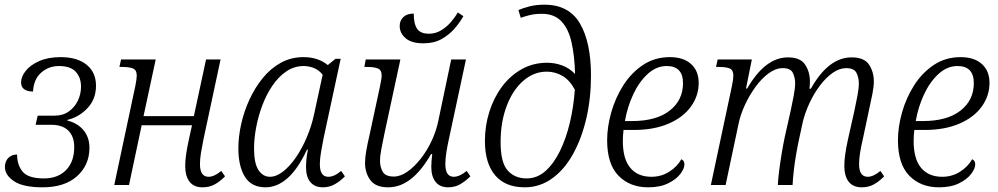

<svg xmlns="http://www.w3.org/2000/svg" viewBox="-20 -790 4263 820"><path d="M162 10Q79 10 40 -16Q1 -42 1 -77Q1 -100 15 -115Q29 -130 53 -130Q53 -85 77 -56.5Q101 -28 168 -28Q227 -28 262 -63.5Q297 -99 297 -162Q297 -207 272 -232Q247 -257 199 -257H132L141 -296H212Q249 -296 274 -314Q299 -332 312.5 -360Q326 -388 326 -420Q326 -459 303.5 -483.5Q281 -508 232 -508Q188 -508 156 -480Q124 -452 121 -399Q70 -400 70 -438Q70 -462 89.5 -487Q109 -512 147 -529Q185 -546 239 -546Q310 -546 350 -513.5Q390 -481 390 -424Q390 -367 354 -328.5Q318 -290 268 -278V-275Q312 -264 337 -233.5Q362 -203 362 -159Q362 -85 309 -37.5Q256 10 162 10Z M845 10Q808 10 789.5 -14Q771 -38 771 -82Q771 -123 786 -191L800 -255H585L531 0H468L558 -423Q564 -453 564 -467Q564 -491 548 -497.5Q532 -504 504 -504H490L497 -536H645L593 -294H808L860 -536H922L849 -195Q843 -166 838.5 -138.5Q834 -111 834 -89Q834 -35 871 -35Q895 -35 925 -60L941 -37Q921 -16 898 -3Q875 10 845 10Z M1114 10Q1054 10 1026 -35Q998 -80 998 -157Q998 -206 1010 -260Q1022 -314 1045.5 -365Q1069 -416 1102.5 -457Q1136 -498 1179.5 -522Q1223 -546 1276 -546Q1309 -546 1335 -537Q1361 -528 1380 -512L1413 -539H1435L1362 -200Q1356 -170 1351 -140.5Q1346 -111 1346 -89Q1346 -35 1382 -35Q1408 -35 1437 -60L1453 -37Q1434 -17 1410.5 -3.5Q1387 10 1359 10Q1324 10 1305.5 -12.5Q1287 -35 1287 -76Q1287 -91 1288.5 -108Q1290 -125 1295 -151H1291Q1253 -69 1208.5 -29.5Q1164 10 1114 10ZM1133 -35Q1160 -35 1189 -57.5Q1218 -80 1244 -118Q1270 -156 1290 -203Q1310 -250 1321 -300L1358 -471Q1341 -492 1319.5 -500Q1298 -508 1277 -508Q1237 -508 1203.5 -485.5Q1170 -463 1144 -425Q1118 -387 1100.5 -340.5Q1083 -294 1074 -246Q1065 -198 1065 -157Q1065 -92 1084 -63.5Q1103 -35 1133 -35Z M1789 -605Q1737 -605 1712 -627Q1687 -649 1687 -679Q1687 -702 1702.5 -717Q1718 -732 1747 -732Q1747 -688 1761.5 -667Q1776 -646 1812 -646Q1840 -646 1864 -660.5Q1888 -675 1906 -696Q1924 -717 1935 -737L1959 -721Q1944 -694 1921 -667.5Q1898 -641 1865.5 -623Q1833 -605 1789 -605ZM1638 10Q1584 10 1561.5 -21Q1539 -52 1539 -94Q1539 -117 1544.5 -147.5Q1550 -178 1557 -208L1602 -417Q1605 -431 1607.5 -445.5Q1610 -460 1610 -467Q1610 -491 1594 -497.5Q1578 -504 1550 -504H1536L1542 -536H1690L1622 -220Q1615 -187 1609 -155.5Q1603 -124 1603 -102Q1603 -77 1614.5 -56.5Q1626 -36 1662 -36Q1690 -36 1719.5 -56.5Q1749 -77 1776 -111Q1803 -145 1823 -187.5Q1843 -230 1852 -274L1907 -536H1970L1898 -200Q1891 -169 1886.5 -140.5Q1882 -112 1882 -89Q1882 -35 1918 -35Q1943 -35 1973 -60L1989 -37Q1969 -17 1946 -3.5Q1923 10 1894 10Q1859 10 1840.5 -13Q1822 -36 1822 -77Q1822 -88 1823 -102.5Q1824 -117 1826 -132H1821Q1781 -62 1735.5 -26Q1690 10 1638 10Z M2221 10Q2138 10 2094.5 -41.5Q2051 -93 2051 -188Q2051 -253 2070 -313Q2089 -373 2124 -420Q2159 -467 2208 -494.5Q2257 -522 2317 -522Q2350 -522 2381 -510.5Q2412 -499 2436 -474Q2434 -551 2421 -609Q2408 -667 2377.5 -699Q2347 -731 2295 -731Q2264 -731 2242.5 -725.5Q2221 -720 2204 -714L2194 -747Q2212 -755 2240.5 -762.5Q2269 -770 2305 -770Q2410 -770 2457 -689.5Q2504 -609 2504 -467Q2504 -370 2484 -284Q2464 -198 2427 -131.5Q2390 -65 2337.5 -27.5Q2285 10 2221 10ZM2229 -28Q2274 -28 2309.5 -59.5Q2345 -91 2371.5 -145Q2398 -199 2414 -267Q2430 -335 2435 -407Q2413 -448 2382 -466Q2351 -484 2315 -484Q2260 -484 2215 -445Q2170 -406 2144 -337.5Q2118 -269 2118 -183Q2118 -95 2148.5 -61.5Q2179 -28 2229 -28Z M2748 10Q2670 10 2621.5 -39.5Q2573 -89 2573 -191Q2573 -248 2590.5 -310Q2608 -372 2642 -425.5Q2676 -479 2726 -512.5Q2776 -546 2841 -546Q2899 -546 2931.5 -516.5Q2964 -487 2964 -436Q2964 -381 2931 -335Q2898 -289 2835.5 -262Q2773 -235 2687 -235H2643Q2640 -211 2640 -188Q2640 -111 2672 -73Q2704 -35 2762 -35Q2804 -35 2838 -56.5Q2872 -78 2890 -110Q2903 -104 2903 -88Q2903 -70 2885.5 -47Q2868 -24 2833.5 -7Q2799 10 2748 10ZM2649 -273H2679Q2783 -273 2840 -317.5Q2897 -362 2897 -435Q2897 -508 2827 -508Q2783 -508 2746 -474Q2709 -440 2684 -386Q2659 -332 2649 -273Z M3661 10Q3623 10 3604.5 -14Q3586 -38 3586 -82Q3586 -124 3601 -192L3629 -317Q3636 -349 3642 -381.5Q3648 -414 3648 -434Q3648 -458 3638 -478.5Q3628 -499 3594 -499Q3565 -499 3536.5 -479Q3508 -459 3482.5 -425.5Q3457 -392 3438 -351.5Q3419 -311 3409 -271L3393 -197Q3387 -170 3380.5 -133Q3374 -96 3370 -60Q3366 -24 3365 0H3302Q3303 -24 3307.5 -60Q3312 -96 3318.5 -135Q3325 -174 3332 -207L3357 -318Q3363 -345 3369.5 -379.5Q3376 -414 3376 -435Q3376 -457 3366.5 -478Q3357 -499 3323 -499Q3293 -499 3263 -477Q3233 -455 3207 -419.5Q3181 -384 3161.5 -342Q3142 -300 3134 -260L3079 0H3016L3106 -423Q3112 -452 3112 -467Q3112 -491 3096.5 -497.5Q3081 -504 3052 -504H3038L3045 -536H3191L3166 -412H3171Q3248 -545 3345 -545Q3398 -545 3418.5 -514Q3439 -483 3439 -442Q3439 -429 3437 -411H3443Q3518 -545 3617 -545Q3671 -545 3691.5 -514Q3712 -483 3712 -442Q3712 -419 3705.5 -387Q3699 -355 3693 -328L3665 -196Q3658 -167 3653.5 -139Q3649 -111 3649 -89Q3649 -35 3686 -35Q3710 -35 3740 -60L3756 -37Q3736 -16 3713 -3Q3690 10 3661 10Z M3990 10Q3912 10 3863.5 -39.5Q3815 -89 3815 -191Q3815 -248 3832.5 -310Q3850 -372 3884 -425.5Q3918 -479 3968 -512.5Q4018 -546 4083 -546Q4141 -546 4173.5 -516.5Q4206 -487 4206 -436Q4206 -381 4173 -335Q4140 -289 4077.5 -262Q4015 -235 3929 -235H3885Q3882 -211 3882 -188Q3882 -111 3914 -73Q3946 -35 4004 -35Q4046 -35 4080 -56.5Q4114 -78 4132 -110Q4145 -104 4145 -88Q4145 -70 4127.5 -47Q4110 -24 4075.5 -7Q4041 10 3990 10ZM3891 -273H3921Q4025 -273 4082 -317.5Q4139 -362 4139 -435Q4139 -508 4069 -508Q4025 -508 3988 -474Q3951 -440 3926 -386Q3901 -332 3891 -273Z"/></svg>

Font: Noto Serif SemiCondensed Light
Style: Italic
Weight: 300
Width: 4
Italic angle: -12°
Designer: Monotype Design Team
Foundry: Monotype Imaging Inc.
Version: Version 2.013; ttfautohint (v1.8.4.7-5d5b)